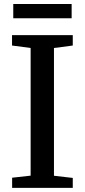

<svg xmlns="http://www.w3.org/2000/svg" viewBox="-20 -914 412 934"><path d="M129 -59.5V-680.5L38.5 -692.5V-743H334V-692.5L242.5 -680.5V-59L334 -48.5V0H39V-49.5ZM328.5 -894.5V-825H44.5V-894.5Z"/></svg>

Font: Merriweather 24pt Medium
Style: Regular
Weight: 500
Designer: Eben Sorkin
Foundry: Eben Sorkin
Version: Version 2.100